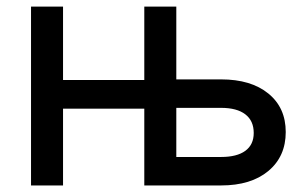

<svg xmlns="http://www.w3.org/2000/svg" viewBox="-20 -566 941 586"><path d="M502.9 0V-86.9H654.8Q703.1 -86.9 728.8 -105.7Q754.4 -124.5 754.4 -160.2Q754.4 -197.3 728.8 -217Q703.1 -236.8 654.8 -236.8H496.6V-323.7H654.8Q746.1 -323.7 799.1 -280.5Q852.1 -237.3 852.1 -163.1Q852.1 -88.4 799.1 -44.2Q746.1 0 654.8 0ZM74.7 0V-545.9H172.4V0ZM147.9 -234.4V-321.8H444.3V-234.4ZM420.4 0V-545.9H518.1V0Z"/></svg>

Font: Inter Cardless
Style: Regular
Weight: 400
Designer: Rasmus Andersson
Foundry: rsms
Version: Version 4.001;git-9221beed3